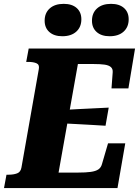

<svg xmlns="http://www.w3.org/2000/svg" viewBox="-46 -957 711 977"><path d="M271 -772.6Q229.4 -772.6 205.3 -793.9Q181.2 -815.2 181.2 -851.6Q181.2 -891 207.1 -914.2Q233 -937.4 278.2 -937.4Q320.4 -937.4 344.2 -916.3Q368 -895.2 368 -858.8Q368 -819.4 342.1 -796Q316.2 -772.6 271 -772.6ZM511.8 -772.6Q470.2 -772.6 446.1 -793.9Q422 -815.2 422 -851.6Q422 -891 447.9 -914.2Q473.8 -937.4 519 -937.4Q561.2 -937.4 585 -916.3Q608.8 -895.2 608.8 -858.8Q608.8 -819.4 582.9 -796Q557 -772.6 511.8 -772.6ZM591.4 -227.8 551.8 0H-25.6L-13 -68H-2.6Q22.8 -68 41 -74.8Q59.2 -81.6 63.2 -104.8L151.6 -606Q155.6 -628 139.8 -635Q124 -642 97.8 -642H87.4L100 -710H641.2L607.4 -507.2H521.4L527.4 -588.2Q529 -606.2 518.2 -615.7Q507.4 -625.2 485.6 -628.2Q463.8 -631.2 431.6 -631.2H350.4L252 -78.8H350.4Q390.4 -78.8 415.6 -82.3Q440.8 -85.8 454.3 -94.8Q467.8 -103.8 472.8 -121.8L503.8 -227.8ZM279.8 -397.8Q318.2 -400.4 356.1 -402Q394 -403.6 431.9 -405.7Q469.8 -407.8 507.2 -409.4L491 -317.2Q454.2 -319.8 416.9 -321.6Q379.6 -323.4 342.5 -325.7Q305.4 -328 268 -329.6Z"/></svg>

Font: Roboto Serif 20pt
Style: Italic
Weight: 400
Italic angle: -10°
Designer: Greg Gazdowicz
Foundry: Commercial Type
Version: Version 1.008